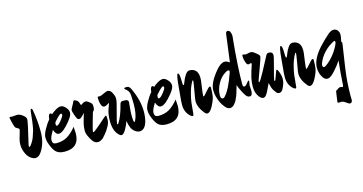

<svg xmlns="http://www.w3.org/2000/svg" viewBox="-108 -1246 3658 1936"><g transform="rotate(-15 1720.5 -278.0)"><path d="M70 -523Q104 -523 140 -489Q159 -471 159 -454Q159 -423 106 -204Q104 -194 104 -186Q104 -178 108 -178Q112 -178 121 -187Q153 -227 166 -266Q179 -305 185 -323.5Q191 -342 196 -376Q201 -410 203 -424Q206 -443 214 -526Q217 -545 225.5 -545Q234 -545 237 -530Q258 -416 258 -298Q258 -180 203 -98Q175 -54 139 -54Q124 -54 110 -62Q71 -80 48 -127Q25 -174 25 -221Q25 -254 32.5 -280.5Q40 -307 47 -330Q58 -366 58 -375.5Q58 -385 39.5 -393Q21 -401 15.5 -414.5Q10 -428 0 -467.5Q-10 -507 -10 -514Q-10 -521 -3 -521L22 -519Z M441 -40Q377 -40 347.5 -73Q318 -106 296 -174Q288 -200 288 -229.5Q288 -259 314.5 -308.5Q341 -358 373 -395Q377 -450 398 -450Q409 -450 413 -437Q434 -456 464 -474Q494 -492 518 -492Q542 -492 567.5 -464Q593 -436 593 -406.5Q593 -377 552 -326Q475 -230 431 -230Q399 -230 381 -283Q380 -281 371.5 -266.5Q363 -252 359.5 -245Q356 -238 350 -226Q340 -203 340 -185Q340 -144 381 -144Q449 -144 496.5 -172.5Q544 -201 591 -259Q595 -215 595 -192Q595 -40 441 -40ZM424 -349Q422 -337 422 -331Q422 -313 432 -313Q448 -313 479.5 -352Q511 -391 511 -405.5Q511 -420 500.5 -420Q490 -420 464.5 -394Q439 -368 424 -349Z M913 -160Q901 -136 874.5 -104.5Q848 -73 839 -66Q812 -47 795.5 -47Q779 -47 771 -49Q763 -51 755.5 -57.5Q748 -64 743.5 -67.5Q739 -71 732.5 -81.5Q726 -92 724 -95Q722 -98 715 -111Q708 -124 708 -125Q689 -160 689 -191.5Q689 -223 694.5 -250.5Q700 -278 712 -318Q724 -358 727 -369Q712 -350 687 -328Q677 -320 665.5 -320Q654 -320 646.5 -330.5Q639 -341 627 -376Q615 -411 615 -423.5Q615 -436 631 -462.5Q647 -489 650 -498Q655 -516 665 -516Q670 -516 689 -505.5Q708 -495 714 -465Q716 -453 723 -453Q726 -453 740.5 -464Q755 -475 772.5 -475Q790 -475 825 -443Q837 -431 837 -409Q837 -387 834.5 -378Q832 -369 829 -366Q820 -359 815.5 -346.5Q811 -334 788.5 -252.5Q766 -171 766 -163Q766 -155 772 -155Q780 -155 836 -203Q892 -251 917 -274Q932 -285 934 -285Q941 -285 941 -243.5Q941 -202 913 -160Z M1190 -370Q1195 -365 1195 -357Q1195 -349 1190 -302Q1185 -255 1185 -227Q1185 -147 1196 -147Q1200 -147 1206 -159Q1236 -220 1236 -325Q1236 -428 1226.5 -448Q1217 -468 1208 -475.5Q1199 -483 1191.5 -489Q1184 -495 1184 -498Q1184 -508 1201 -508H1216Q1238 -507 1253 -475Q1315 -344 1315 -225Q1315 -170 1303 -125Q1280 -42 1223 -42Q1201 -42 1177 -59.5Q1153 -77 1140.5 -105Q1128 -133 1120 -178Q1109 -142 1084 -97.5Q1059 -53 1037 -53Q1029 -53 1021 -59Q959 -105 959 -221Q959 -284 976 -338Q982 -355 999 -401Q961 -376 943.5 -376Q926 -376 916 -398Q902 -428 902 -478Q902 -490 912 -490L926 -488Q936 -488 969 -504Q1002 -520 1014 -520Q1042 -520 1060 -485.5Q1078 -451 1078 -428.5Q1078 -406 1073 -382.5Q1068 -359 1049 -290Q1022 -191 1022 -179.5Q1022 -168 1026 -168Q1030 -168 1037 -178Q1077 -240 1107 -359Q1113 -383 1136 -383Q1145 -383 1151 -383Q1157 -383 1163 -382.5Q1169 -382 1172 -381.5Q1175 -381 1179.5 -379.5Q1184 -378 1186 -375.5Q1188 -373 1190 -370Z M1506 -40Q1442 -40 1412.5 -73Q1383 -106 1361 -174Q1353 -200 1353 -229.5Q1353 -259 1379.5 -308.5Q1406 -358 1438 -395Q1442 -450 1463 -450Q1474 -450 1478 -437Q1499 -456 1529 -474Q1559 -492 1583 -492Q1607 -492 1632.5 -464Q1658 -436 1658 -406.5Q1658 -377 1617 -326Q1540 -230 1496 -230Q1464 -230 1446 -283Q1445 -281 1436.5 -266.5Q1428 -252 1424.5 -245Q1421 -238 1415 -226Q1405 -203 1405 -185Q1405 -144 1446 -144Q1514 -144 1561.5 -172.5Q1609 -201 1656 -259Q1660 -215 1660 -192Q1660 -40 1506 -40ZM1489 -349Q1487 -337 1487 -331Q1487 -313 1497 -313Q1513 -313 1544.5 -352Q1576 -391 1576 -405.5Q1576 -420 1565.5 -420Q1555 -420 1529.5 -394Q1504 -368 1489 -349Z M1929 -40Q1916 -40 1904 -54Q1845 -125 1845 -189Q1845 -208 1858 -276Q1876 -378 1876 -389.5Q1876 -401 1872.5 -401Q1869 -401 1865 -393Q1839 -347 1823 -288.5Q1807 -230 1802 -190Q1797 -150 1791 -78Q1791 -53 1778 -53Q1772 -53 1758 -64Q1704 -110 1704 -190Q1704 -224 1710.5 -284Q1717 -344 1718 -367Q1729 -506 1745 -506Q1754 -506 1758 -486.5Q1762 -467 1762 -442.5Q1762 -418 1763.5 -398Q1765 -378 1771 -378Q1777 -378 1788 -410Q1799 -442 1820.5 -474.5Q1842 -507 1867 -507Q1892 -507 1911 -496Q1954 -474 1954 -404Q1954 -380 1948 -345Q1942 -310 1937.5 -268.5Q1933 -227 1933 -221.5Q1933 -216 1937 -216Q1945 -216 1977.5 -256Q2010 -296 2022 -296Q2031 -296 2031 -282Q2031 -233 2026 -197Q2021 -161 1990 -100.5Q1959 -40 1929 -40Z M2416 -150Q2416 -95 2387 -95Q2364 -95 2347 -119Q2330 -143 2321 -162.5Q2312 -182 2303 -199.5Q2294 -217 2287 -241Q2286 -238 2281 -220L2273 -193Q2261 -149 2254.5 -134.5Q2248 -120 2240.5 -102.5Q2233 -85 2225 -74.5Q2217 -64 2208 -54Q2190 -33 2164.5 -33Q2139 -33 2115 -62Q2074 -110 2055 -182Q2046 -212 2046 -251Q2046 -290 2070 -337.5Q2094 -385 2142 -442Q2190 -499 2231 -499Q2253 -499 2281 -478Q2287 -532 2301 -631Q2315 -730 2318 -760.5Q2321 -791 2339.5 -791Q2358 -791 2366.5 -771.5Q2375 -752 2375 -733Q2375 -714 2372 -698Q2344 -412 2344 -233Q2344 -206 2359 -206Q2374 -206 2391.5 -229.5Q2409 -253 2414.5 -253Q2420 -253 2420 -245L2413 -202ZM2216 -395Q2164 -366 2130.5 -305Q2097 -244 2097 -183Q2097 -146 2120 -146Q2129 -146 2140 -157Q2196 -216 2251 -375Q2255 -385 2255 -393Q2255 -405 2243.5 -405Q2232 -405 2216 -395Z M2505 -524Q2528 -524 2548 -507Q2550 -505 2560.5 -497Q2571 -489 2577 -484Q2593 -469 2593 -458.5Q2593 -448 2575 -398Q2557 -348 2537 -292Q2511 -223 2511 -216Q2511 -209 2516 -209Q2524 -209 2576 -304Q2628 -399 2655 -453Q2665 -472 2683 -472Q2725 -472 2725 -437Q2725 -417 2699 -324Q2666 -201 2666 -190.5Q2666 -180 2671.5 -180Q2677 -180 2694 -232.5Q2711 -285 2718 -285Q2722 -285 2728 -276Q2753 -224 2753 -180Q2753 -136 2722 -79Q2708 -52 2683 -52Q2667 -52 2660 -60Q2640 -83 2636 -91Q2617 -115 2605 -177Q2598 -164 2587 -140Q2564 -87 2545 -63Q2533 -46 2514.5 -46Q2496 -46 2474 -72Q2441 -117 2440.5 -173Q2440 -229 2451.5 -278Q2463 -327 2487 -397L2490 -409Q2490 -417 2483 -417L2460 -411Q2443 -411 2436 -431Q2420 -467 2420 -509Q2420 -521 2430 -521L2457 -515Z M3002 -40Q2989 -40 2977 -54Q2918 -125 2918 -189Q2918 -208 2931 -276Q2949 -378 2949 -389.5Q2949 -401 2945.5 -401Q2942 -401 2938 -393Q2912 -347 2896 -288.5Q2880 -230 2875 -190Q2870 -150 2864 -78Q2864 -53 2851 -53Q2845 -53 2831 -64Q2777 -110 2777 -190Q2777 -224 2783.5 -284Q2790 -344 2791 -367Q2802 -506 2818 -506Q2827 -506 2831 -486.5Q2835 -467 2835 -442.5Q2835 -418 2836.5 -398Q2838 -378 2844 -378Q2850 -378 2861 -410Q2872 -442 2893.5 -474.5Q2915 -507 2940 -507Q2965 -507 2984 -496Q3027 -474 3027 -404Q3027 -380 3021 -345Q3015 -310 3010.5 -268.5Q3006 -227 3006 -221.5Q3006 -216 3010 -216Q3018 -216 3050.5 -256Q3083 -296 3095 -296Q3104 -296 3104 -282Q3104 -233 3099 -197Q3094 -161 3063 -100.5Q3032 -40 3002 -40Z M3240 83Q3240 75 3246 72.5Q3252 70 3256 67.5Q3260 65 3266 60Q3280 50 3289.5 50Q3299 50 3305.5 53Q3312 56 3314 56Q3325 56 3325 15Q3330 -82 3344 -214Q3315 -168 3268 -116.5Q3221 -65 3193 -65Q3165 -65 3147 -90Q3114 -137 3114 -198Q3114 -288 3209 -394Q3242 -430 3258.5 -445.5Q3275 -461 3310 -493.5Q3345 -526 3373 -526Q3401 -526 3416 -506Q3431 -486 3431 -460.5Q3431 -435 3419 -391Q3427 -386 3427 -376.5Q3427 -367 3425 -357Q3380 -75 3374.5 13Q3369 101 3369 152L3370 205Q3370 218 3363 226.5Q3356 235 3345 235Q3334 235 3308.5 215.5Q3283 196 3260 196L3237 198Q3225 198 3225 187L3238 94ZM3354 -415Q3351 -415 3347 -413Q3288 -384 3243 -336Q3198 -288 3176 -229Q3172 -217 3172 -208Q3172 -188 3187 -188Q3195 -188 3205 -194Q3251 -225 3292 -276Q3333 -327 3357 -381Q3362 -393 3362 -404Q3362 -415 3354 -415Z"/></g></svg>

Font: Ma Shan Zheng
Style: Regular
Weight: 400
Designer: ZhongQi
Foundry: ZhongQi
Version: Version 2.001